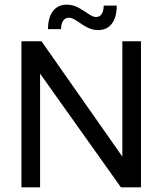

<svg xmlns="http://www.w3.org/2000/svg" viewBox="-20 -804 697 824"><path d="M585 -627V0H499L152 -488V0H72V-627H158L505 -132V-627ZM425 -780H481Q481 -731 460.5 -703Q440 -675 401 -675Q383 -675 365.5 -681.5Q348 -688 321 -707Q302 -720 293 -724Q284 -728 276 -728Q260 -728 251 -715Q242 -702 242 -679H186Q186 -728 207 -756Q228 -784 267 -784Q285 -784 302.5 -777.5Q320 -771 348 -752Q367 -739 375.5 -735Q384 -731 392 -731Q408 -731 416.5 -744Q425 -757 425 -780Z"/></svg>

Font: Blinker
Style: Regular
Weight: 400
Designer: Juergen Huber
Foundry: supertype
Version: Version 1.017;hotconv 1.0.117;makeotfexe 2.5.65602